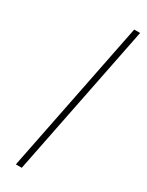

<svg xmlns="http://www.w3.org/2000/svg" viewBox="-193 -755 603 788"><g transform="rotate(30 108.0 -361.0)"><path d="M44 0 188 -722H216L72 0Z"/></g></svg>

Font: Source Sans 3 VF
Style: Italic
Weight: 200
Italic angle: -11°
Designer: Paul D. Hunt
Foundry: Adobe Systems Incorporated
Version: Version 3.042;hotconv 1.0.118;makeotfexe 2.5.65603